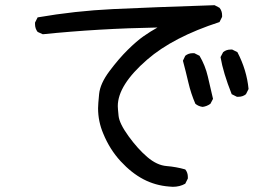

<svg xmlns="http://www.w3.org/2000/svg" viewBox="-20 -694 1040 740"><path d="M646 26 632 25Q579 21 533 -3Q487 -27 445 -72.5Q403 -118 378 -179Q358 -226 358 -277Q358 -291 362 -331.5Q366 -372 402 -420Q438 -468 472.5 -502Q507 -536 533.5 -554.5Q560 -573 587 -588Q360 -584 145 -562L125 -571Q115 -584 115 -601V-607L125 -627Q269 -652 416 -659Q563 -666 807 -674L826 -664Q836 -652 836 -635V-629L826 -609Q647 -551 547 -464Q434 -366 434 -285Q434 -277 437 -247.5Q440 -218 475.5 -169Q511 -120 548 -88.5Q585 -57 622 -54Q659 -51 694 -41Q704 -29 704 -12V-6L694 14Q673 26 646 26ZM761 -282Q745 -284 733 -294Q716 -333 706 -376Q696 -419 685 -460L694 -479Q706 -489 723 -489H729L749 -479Q771 -442 781 -399Q791 -356 801 -313L791 -294Q777 -284 761 -282ZM899 -321H893L873 -331Q840 -414 830 -474L840 -493Q852 -503 869 -503H875L895 -493Q931 -424 938 -351L928 -331Q916 -321 899 -321Z"/></svg>

Font: Xiaolai SC
Style: Regular
Weight: 400
Designer: Nozomi Seto 瀬戸のぞみ
Version: Version 3.11;December 4, 2020;FontCreator 13.0.0.2613 64-bit